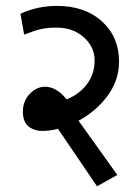

<svg xmlns="http://www.w3.org/2000/svg" viewBox="-20 -638 480 660"><path d="M179.2 -195.3Q153.8 -188 125.2 -188Q96.7 -188 77.6 -203.9Q58.6 -219.7 58.6 -254.6Q58.6 -289.6 81.8 -314.7Q105 -339.8 134.8 -339.8Q174.3 -339.8 209 -296.4Q252.9 -314 279.1 -348.9Q305.2 -383.8 305.2 -430.2Q305.2 -476.6 268.1 -509.8Q231 -543 174.8 -543Q142.1 -543 119.9 -537.8Q97.7 -532.7 63 -519L50.3 -590.8Q108.9 -617.7 175.3 -617.7Q272 -617.7 330.6 -564.5Q389.2 -511.2 389.2 -426.3Q389.2 -362.3 349.9 -308.8Q310.5 -255.4 250 -223.1L383.3 -36.6L313.5 2.4Z"/></svg>

Font: Yantramanav
Style: Regular
Weight: 400
Version: Version 1.001;PS 1.0;hotconv 1.0.72;makeotf.lib2.5.5900; ttf